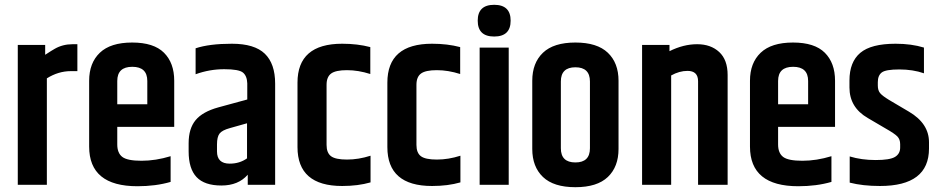

<svg xmlns="http://www.w3.org/2000/svg" viewBox="-20 -769 3909 799"><path d="M282 -585H302V-473H275Q223 -473 175 -443V0H54V-582H168V-541Q197 -560 208 -566Q241 -585 282 -585Z M351 -159V-433Q351 -507 395.5 -549.5Q440 -592 530 -592Q620 -592 662.5 -549.5Q705 -507 705 -433V-241H468V-168Q468 -132 489 -116Q510 -100 569 -100Q628 -100 690 -119V-12Q628 6 552 6Q351 6 351 -159ZM468 -335H593V-432Q593 -491 530.5 -491Q468 -491 468 -432Z M883 -168V-139Q883 -88 936 -88Q977 -88 1008 -110V-256L937 -236Q904 -227 893.5 -213Q883 -199 883 -168ZM794 -568Q851 -587 945 -587Q1039 -587 1082 -545.5Q1125 -504 1125 -421V0H1011V-42Q972 3 901.5 3Q831 3 798 -32Q765 -67 765 -139V-173Q765 -234 794 -269Q823 -304 888 -322L1009 -355V-422Q1008 -453 991 -467Q974 -481 913 -481Q852 -481 794 -460Z M1218 -425Q1218 -587 1404 -587Q1468 -587 1521 -573V-461Q1471 -477 1424 -477Q1377 -477 1358 -463Q1339 -449 1339 -416V-166Q1339 -133 1357.5 -119Q1376 -105 1424 -105Q1472 -105 1522 -121V-10Q1470 5 1404 5Q1218 5 1218 -157Z M1592 -425Q1592 -587 1778 -587Q1842 -587 1895 -573V-461Q1845 -477 1798 -477Q1751 -477 1732 -463Q1713 -449 1713 -416V-166Q1713 -133 1731.5 -119Q1750 -105 1798 -105Q1846 -105 1896 -121V-10Q1844 5 1778 5Q1592 5 1592 -157Z M2036.5 -617Q1968 -617 1968 -683Q1968 -749 2036.5 -749Q2105 -749 2105 -683Q2105 -617 2036.5 -617ZM1976 -571H2097V0H1976Z M2435 -430Q2435 -489 2374.5 -489Q2314 -489 2314 -430V-152Q2314 -93 2374.5 -93Q2435 -93 2435 -152ZM2195 -433Q2195 -507 2239.5 -549.5Q2284 -592 2374.5 -592Q2465 -592 2509.5 -549.5Q2554 -507 2554 -433V-149Q2554 -75 2509.5 -32.5Q2465 10 2374.5 10Q2284 10 2239.5 -32.5Q2195 -75 2195 -149Z M2766 -556Q2824 -585 2881 -585Q2938 -585 2973 -552.5Q3008 -520 3008 -457V0H2885V-431Q2885 -474 2841 -474Q2807 -474 2773 -455V0H2652V-582H2766Z M3101 -159V-433Q3101 -507 3145.5 -549.5Q3190 -592 3280 -592Q3370 -592 3412.5 -549.5Q3455 -507 3455 -433V-241H3218V-168Q3218 -132 3239 -116Q3260 -100 3319 -100Q3378 -100 3440 -119V-12Q3378 6 3302 6Q3101 6 3101 -159ZM3218 -335H3343V-432Q3343 -491 3280.5 -491Q3218 -491 3218 -432Z M3515 -434Q3515 -511 3560 -549Q3605 -587 3707 -587Q3773 -587 3825 -571V-464Q3779 -480 3722.5 -480Q3666 -480 3649.5 -467.5Q3633 -455 3633 -427V-413Q3633 -393 3642.5 -381.5Q3652 -370 3680 -353L3763 -304Q3846 -255 3846 -177V-151Q3846 5 3642 5Q3570 5 3516 -9V-118Q3565 -103 3624 -103Q3683 -103 3704.5 -116Q3726 -129 3726 -155V-169Q3726 -189 3714.5 -201Q3703 -213 3666 -234L3591 -278Q3515 -322 3515 -405Z"/></svg>

Font: Khand SemiBold
Style: Regular
Weight: 600
Designer: Devanagari: Sanchit Sawaria, Jyotish Sonowal; Latin: Satya Rajpurohit
Foundry: Indian Type Foundry
Version: Version 1.101;PS 1.0;hotconv 1.0.78;makeotf.lib2.5.61930; tt